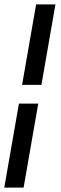

<svg xmlns="http://www.w3.org/2000/svg" viewBox="-24 -731 282 883"><path d="M-4.4 131.8 63 -254.4H151.9L84.5 131.8ZM166.5 -340.8H77.6L142.1 -710.9H231Z"/></svg>

Font: RobotoDraft
Style: Italic
Weight: 400
Italic angle: -12°
Version: Version 2.001101; 2014